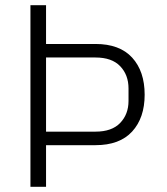

<svg xmlns="http://www.w3.org/2000/svg" viewBox="-20 -718 640 738"><path d="M97 0V-698H157V-549H347Q440 -549 488 -496.5Q536 -444 536 -354Q536 -265 488 -212.5Q440 -160 347 -160H157V0ZM157 -212H347Q410 -212 442 -245.5Q474 -279 474 -330V-378Q474 -430 442 -463.5Q410 -497 347 -497H157Z"/></svg>

Font: IBM Plex Mono Light
Style: Regular
Weight: 300
Monospace: yes
Designer: Mike Abbink, Paul van der Laan, Pieter van Rosmalen
Foundry: Bold Monday
Version: Version 2.3